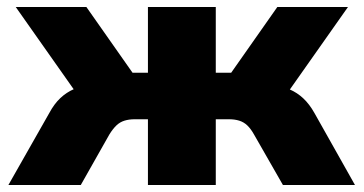

<svg xmlns="http://www.w3.org/2000/svg" viewBox="-20 -529 1040 549"><path d="M4 0 121 -206Q135 -232 152.5 -248.5Q170 -265 192 -274.5Q214 -284 243 -287L218 -235L25 -509H227L359 -321H403V-509H597V-321H641L773 -509H975L782 -235L757 -287Q786 -283 808 -273.5Q830 -264 847.5 -247.5Q865 -231 879 -206L995 0H789L706 -145Q697 -161 687 -170.5Q677 -180 664 -184Q651 -188 635 -188H597V0H403V-188H365Q349 -188 336 -184Q323 -180 313 -170.5Q303 -161 293 -145L211 0Z"/></svg>

Font: Nunito Sans 6pt Black
Style: Regular
Weight: 900
Version: Version 3.101;gftools[0.9.27]